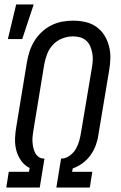

<svg xmlns="http://www.w3.org/2000/svg" viewBox="-20 -835 540 855"><path d="M8 0 19 -70H109L112 -87Q89 -98 74 -119.5Q59 -141 52.5 -166Q46 -191 47 -218.5Q48 -246 53 -273L100 -559Q104 -583 112 -607Q120 -631 133.5 -653Q147 -675 166.5 -693Q186 -711 209 -722.5Q232 -734 256.5 -738.5Q281 -743 305 -743Q334 -743 360.5 -737Q387 -731 408.5 -716Q430 -701 444 -679Q458 -657 465 -631Q472 -605 471.5 -577Q471 -549 466 -521L418 -234Q415 -211 406.5 -188Q398 -165 383.5 -144.5Q369 -124 348 -108.5Q327 -93 304 -85L301 -70H391L380 0H231L252 -129H257Q275 -130 292 -143Q309 -156 318.5 -173Q328 -190 333 -208.5Q338 -227 341 -246L389 -532Q392 -549 393 -565.5Q394 -582 391 -598Q388 -614 382 -628.5Q376 -643 364.5 -653.5Q353 -664 337.5 -668.5Q322 -673 305 -673Q282 -673 258 -664Q234 -655 216.5 -636.5Q199 -618 190 -594.5Q181 -571 177 -548L130 -262Q128 -248 126 -234.5Q124 -221 124.5 -207.5Q125 -194 127.5 -181Q130 -168 135.5 -156.5Q141 -145 151 -137Q161 -129 175 -129H178L157 0ZM15 -661 52 -815H130L79 -661Z"/></svg>

Font: Iosevka Fixed
Style: Italic
Weight: 400
Italic angle: -9°
Monospace: yes
Designer: Belleve Invis
Foundry: Belleve Invis
Version: Version 33.2.4